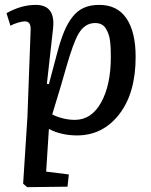

<svg xmlns="http://www.w3.org/2000/svg" viewBox="-20 -543 622 790"><path d="M106 -418Q106.9 -437 101.3 -446Q95.7 -455.1 82 -455.1Q71.3 -455.1 52.7 -449.5Q34.2 -443.8 22.9 -437L6.8 -488.8Q67.4 -522.9 127 -522.9Q209.5 -522.9 198.2 -424.8L172.9 -198.2L181.2 -196.8L215.8 -327.1Q229.5 -378.4 243.9 -413.1Q258.3 -447.8 278.3 -473.4Q298.3 -499 325.2 -511Q352.1 -522.9 388.2 -522.9Q462.9 -522.9 500.5 -467Q538.1 -411.1 538.1 -309.1Q538.1 -159.7 470.5 -72.8Q402.8 14.2 296.9 14.2Q232.9 14.2 181.2 -12.2L169.9 163.1L263.2 174.8L257.8 225.1L91.8 227.1L75.2 212.9L92.8 -61ZM371.1 -448.2Q329.1 -448.2 303.2 -404.3Q282.2 -369.6 252 -264.2Q249 -253.9 242.7 -231.9Q234.4 -203.1 230 -188L194.8 -71.8Q241.7 -49.8 288.1 -49.8Q356.4 -49.8 396.2 -121.6Q436 -193.4 436 -308.1Q436 -327.1 435.5 -340.3Q435.1 -353.5 433.1 -371.6Q431.2 -389.6 426.8 -401.9Q422.4 -414.1 415.5 -425.5Q408.7 -437 397.5 -442.6Q386.2 -448.2 371.1 -448.2Z"/></svg>

Font: Literata Book Medium
Style: Italic
Weight: 500
Italic angle: -3°
Designer: Latin by Veronika Burian and Jose Scaglione. Greek by Irene Vlachou. Cyrillic by Vera Evstafieva
Foundry: TypeTogether
Version: Version 1.003;PS 001.003;hotconv 1.0.88;makeotf.lib2.5.64775